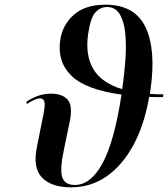

<svg xmlns="http://www.w3.org/2000/svg" viewBox="-20 -790 718 820"><path d="M284 10Q199 10 159 -32Q119 -74 138 -164L162 -284Q173 -334 170.5 -351.5Q168 -369 151 -370Q142 -370 127.5 -364Q113 -358 95 -346L92 -355Q114 -370 140.5 -380Q167 -390 198 -390Q247 -390 269.5 -363.5Q292 -337 277 -267L253 -151Q235 -66 246 -33Q257 0 300 0Q367 0 417.5 -92Q468 -184 499 -386Q346 -407 285 -466.5Q224 -526 237 -617Q246 -683 295 -726.5Q344 -770 430 -770Q555 -770 601 -675Q647 -580 623 -408Q621 -399 620 -389Q647 -387 678 -387L676 -375Q645 -375 617 -376Q597 -258 550 -171Q503 -84 435.5 -37Q368 10 284 10ZM356 -642Q344 -555 378 -496Q412 -437 502 -409Q511 -472 515.5 -534Q520 -596 515 -647Q510 -698 491.5 -729Q473 -760 437 -760Q408 -760 387 -736.5Q366 -713 356 -642Z"/></svg>

Font: Noto Serif Display Condensed SemiBold
Style: Italic
Weight: 600
Width: 3
Italic angle: -12°
Designer: Monotype Design Team
Foundry: Monotype Imaging Inc.
Version: Version 2.009